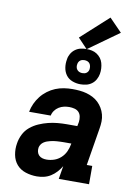

<svg xmlns="http://www.w3.org/2000/svg" viewBox="-106 -1062 811 1137"><g transform="rotate(10 300.0 -493.0)"><path d="M197 8Q162 8 129.5 -2.5Q97 -13 76 -37Q55 -61 48.5 -95.5Q42 -130 48 -164Q52 -192 65.5 -219Q79 -246 102 -265Q125 -284 152.5 -296Q180 -308 208 -315Q236 -322 264 -324.5Q292 -327 319 -327H382L387 -353Q389 -369 386 -385Q383 -401 373 -411.5Q363 -422 347.5 -426Q332 -430 316 -430Q300 -430 284 -426.5Q268 -423 253.5 -414Q239 -405 229 -391Q219 -377 216 -361H86Q91 -387 102 -411Q113 -435 129.5 -456Q146 -477 168 -493.5Q190 -510 214.5 -520Q239 -530 265 -534Q291 -538 316 -538Q338 -538 359.5 -536Q381 -534 401 -528.5Q421 -523 439.5 -513.5Q458 -504 472.5 -490Q487 -476 497.5 -458.5Q508 -441 513.5 -420.5Q519 -400 518.5 -378.5Q518 -357 514 -335L477 -110H510V0H328L341 -79Q330 -60 314.5 -43Q299 -26 280 -14Q261 -2 239.5 3Q218 8 197 8ZM236 -100Q259 -100 281.5 -107.5Q304 -115 322 -131.5Q340 -148 350 -169.5Q360 -191 364 -214L365 -219H319Q309 -219 299 -218.5Q289 -218 279 -217.5Q269 -217 259.5 -215.5Q250 -214 239.5 -211.5Q229 -209 219.5 -205.5Q210 -202 201 -196Q192 -190 186 -181Q180 -172 178 -162Q176 -149 179 -136.5Q182 -124 190.5 -115.5Q199 -107 211 -103.5Q223 -100 236 -100ZM356 -574Q331 -574 307.5 -583Q284 -592 270 -611Q256 -630 252 -655Q248 -680 253 -706Q255 -723 264.5 -739.5Q274 -756 289 -767Q304 -778 321.5 -782Q339 -786 356 -786Q373 -786 389.5 -782.5Q406 -779 419.5 -770Q433 -761 442.5 -748.5Q452 -736 456.5 -720.5Q461 -705 462 -688Q463 -671 460 -654Q457 -637 448 -620.5Q439 -604 424 -593Q409 -582 391.5 -578Q374 -574 356 -574ZM356 -641Q363 -641 369.5 -642.5Q376 -644 381.5 -648Q387 -652 390.5 -658Q394 -664 395 -671Q396 -680 394.5 -689Q393 -698 388 -705Q383 -712 374.5 -715.5Q366 -719 356 -719Q350 -719 343.5 -717.5Q337 -716 331.5 -712Q326 -708 322.5 -702Q319 -696 318 -689Q316 -680 317.5 -671Q319 -662 324.5 -655Q330 -648 338.5 -644.5Q347 -641 356 -641ZM357 -785 300 -845 464 -994 540 -916Z"/></g></svg>

Font: Iosevka Slab XBdExObl
Style: Regular
Weight: 800
Width: 7
Italic angle: -9°
Monospace: yes
Designer: Belleve Invis
Foundry: Belleve Invis
Version: Version 11.1.0; ttfautohint (v1.8.3)